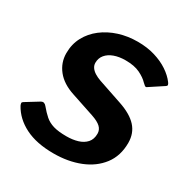

<svg xmlns="http://www.w3.org/2000/svg" viewBox="-172 -898 1022 1053"><g transform="rotate(30 338.5 -371.0)"><path d="M542.7 -574.1Q522.7 -595.6 487 -612.9Q451.3 -630.2 395.7 -630.2Q355.2 -630.2 324.1 -618.9Q293 -607.6 275.5 -586.4Q257.9 -565.2 257.9 -535.7Q257.9 -519.9 267 -506.5Q276.1 -493.1 292.5 -482.7Q309 -472.3 330.6 -464.6L482.2 -413.2Q559.8 -387.3 597 -346.5Q634.2 -305.8 634.2 -244.9Q634.2 -162.5 590.5 -105.5Q546.8 -48.6 472.8 -19.3Q398.9 10 306.9 10Q199.4 10 127.4 -26.2Q55.3 -62.4 20.3 -126.4Q16.2 -135.7 16.1 -141.4Q16.1 -147.1 24.5 -151.8L103.5 -200.4Q115.2 -207.6 123.9 -204.4Q132.7 -201.3 139.6 -192.4Q162.6 -164.6 184.7 -145.2Q206.9 -125.8 238.5 -116.3Q270.2 -106.8 321.7 -106.8Q360.7 -106.8 392.5 -116.4Q424.3 -126 443.6 -147.4Q462.8 -168.8 462.8 -204.3Q462.8 -228.6 444.8 -245.8Q426.8 -262.9 386.9 -276.4L241 -325.1Q167.9 -349 130.8 -395.7Q93.6 -442.4 93.6 -501.8Q93.6 -559.2 118.3 -605Q142.9 -650.9 185.9 -683.8Q228.9 -716.7 284.4 -734.4Q340 -752 402.5 -752Q463.1 -752 511.8 -737.1Q560.6 -722.3 597.2 -697.9Q633.8 -673.6 656.4 -643.3Q662.8 -634.7 663.5 -629Q664.3 -623.3 657.4 -618.9L568.3 -560.4Q562.7 -557.3 556.6 -561.9Q550.6 -566.4 542.7 -574.1Z"/></g></svg>

Font: Libre Franklin Thin
Style: Italic
Weight: 100
Italic angle: -8°
Designer: Pablo Impallari, Rodrigo Fuenzalida, Nhung Nguyen
Foundry: Impallari Type
Version: Version 3.000